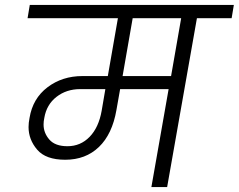

<svg xmlns="http://www.w3.org/2000/svg" viewBox="-20 -760 970 780"><path d="M921 -686H780L659 0H595L665 -398H468L453 -313Q436 -215 382 -163Q328 -111 245 -111Q166 -111 131 -152Q96 -193 96 -244Q96 -261 100 -281Q113 -360 173 -405.5Q233 -451 315 -451H418L459 -686H92L101 -740H930ZM716 -686H519L478 -451H675ZM408 -398H306Q250 -398 209.5 -366.5Q169 -335 160 -281Q157 -267 157 -254Q157 -220 180.5 -193Q204 -166 254 -166Q307 -166 344 -204Q381 -242 393 -310Z"/></svg>

Font: Fz Poppins Light
Style: Italic
Weight: 300
Italic angle: -10°
Designer: Ninad Kale (Devanagari), Jonny Pinhorn (Latin)
Foundry: Indian Type Foundry
Version: Vit hóa bi Vntype.Com & FontZin.Com